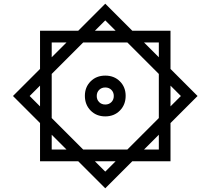

<svg xmlns="http://www.w3.org/2000/svg" viewBox="-20 -803 1135 1036"><path d="M196 -431V-637H402L548 -783L694 -637H900V-431L1046 -285L900 -139V67H694L548 213L402 67H196V-139L50 -285ZM429 4H667L837 -166V-404L667 -574H429L259 -404V-166ZM548 -175Q500 -175 469 -206.5Q438 -238 438 -286Q438 -333 469 -364Q500 -395 548 -395Q596 -395 627 -364Q658 -333 658 -286Q658 -238 627 -206.5Q596 -175 548 -175ZM548 -239Q568 -239 581 -252Q594 -265 594 -285Q594 -305 581 -318Q568 -331 548 -331Q528 -331 515 -318Q502 -305 502 -285Q502 -265 515 -252Q528 -239 548 -239ZM757 -574 837 -494V-574ZM259 -494 339 -574H259ZM259 4H339L259 -76ZM837 4V-76L757 4ZM900 -341V-229L956 -285ZM548 123 604 67H492ZM492 -637H604L548 -693ZM196 -229V-341L140 -285Z"/></svg>

Font: IBM Plex Arabic SemiBold
Style: Regular
Weight: 600
Designer: Mike Abbink, Paul van der Laan, Pieter van Rosmalen, Wael Morcos, Khajak Apelian
Foundry: Bold Monday
Version: Version 1.0